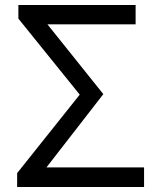

<svg xmlns="http://www.w3.org/2000/svg" viewBox="-20 -753 641 773"><path d="M49 0V-56L301 -372L54 -678V-733H526V-655H171L396 -374L167 -79H560V0Z"/></svg>

Font: Noto Sans TC
Style: Regular
Weight: 400
Designer: Ryoko NISHIZUKA  (kana, bopomofo & ideographs); Paul D. Hunt (Latin, Greek & Cyrillic); Sandoll Communications , Soo-you
Foundry: Adobe
Version: Version 2.004-H2;hotconv 1.0.118;makeotfexe 2.5.65603